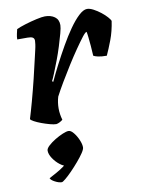

<svg xmlns="http://www.w3.org/2000/svg" viewBox="-86 -560 660 888"><g transform="rotate(-10 244.0 -115.5)"><path d="M153 0Q142 0 123.5 -5Q105 -10 86 -17Q67 -24 53 -31.5Q39 -39 37 -44Q47 -76 60 -123.5Q73 -171 86 -224Q99 -277 109 -322Q113 -340 116.5 -354.5Q120 -369 121.5 -380.5Q123 -392 123 -397Q123 -408 115.5 -412.5Q108 -417 92 -417H43Q43 -429 46 -442.5Q49 -456 51 -464Q65 -471 92.5 -479.5Q120 -488 147 -494Q174 -500 187 -500Q215 -500 233 -487Q251 -474 251 -448Q251 -436 244 -410Q237 -384 227 -352Q217 -320 205 -288.5Q193 -257 183 -232.5Q173 -208 168 -199L173 -195Q189 -230 210 -270.5Q231 -311 254 -351.5Q277 -392 300.5 -425.5Q324 -459 346 -479.5Q368 -500 385 -500Q398 -500 415 -491Q432 -482 448 -469.5Q464 -457 475 -444.5Q486 -432 488 -426Q481 -378 466 -338.5Q451 -299 438 -271Q413 -271 397.5 -274.5Q382 -278 376 -282Q375 -305 373 -328Q371 -351 369 -369.5Q367 -388 365 -396Q359 -396 344 -376.5Q329 -357 307.5 -326Q286 -295 263 -258.5Q240 -222 219 -186.5Q198 -151 184 -124Q180 -111 178 -97Q176 -83 176 -69Q176 -56 178 -42.5Q180 -29 184 -15Q178 -10 169.5 -5.5Q161 -1 153 0ZM132 269Q118 269 100 259.5Q82 250 79 241Q96 232 114 222Q132 212 148 200.5Q164 189 173 177L165 197Q153 197 135.5 183.5Q118 170 105 150.5Q92 131 92 114Q92 104 105.5 91.5Q119 79 138 67.5Q157 56 175 48.5Q193 41 203 41Q214 41 226.5 56.5Q239 72 247.5 92Q256 112 256 127Q256 136 245 152.5Q234 169 216.5 189.5Q199 210 181.5 228Q164 246 150 257.5Q136 269 132 269Z"/></g></svg>

Font: Texturina Medium 12pt ExtraBold
Style: Italic
Weight: 800
Italic angle: -11°
Version: Version 1.002